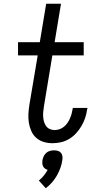

<svg xmlns="http://www.w3.org/2000/svg" viewBox="-20 -755 540 1023"><path d="M259 8Q235 8 212 1Q189 -6 172.5 -21Q156 -36 146.5 -57.5Q137 -79 133.5 -102.5Q130 -126 131.5 -150.5Q133 -175 137 -199L181 -460H76V-530H192L226 -735H305L271 -530H426V-460H259L214 -188Q212 -174 210.5 -160Q209 -146 210 -132.5Q211 -119 214.5 -106.5Q218 -94 225.5 -83.5Q233 -73 245 -67.5Q257 -62 271 -62Q284 -62 297 -66.5Q310 -71 320.5 -79.5Q331 -88 339 -99.5Q347 -111 352.5 -123.5Q358 -136 361.5 -148.5Q365 -161 367 -174Q367 -176 367.5 -177.5Q368 -179 368 -180H446Q446 -178 445.5 -175.5Q445 -173 444 -171Q441 -148 433.5 -126Q426 -104 414 -83.5Q402 -63 385.5 -45Q369 -27 348 -14.5Q327 -2 304.5 3Q282 8 259 8ZM224 248 187 207Q202 195 213.5 180.5Q225 166 234 150Q226 148 219.5 143Q213 138 209.5 131Q206 124 205.5 115.5Q205 107 206 99Q208 88 213 77.5Q218 67 226.5 59.5Q235 52 246 49Q257 46 268 46Q279 46 289 49Q299 52 305 59.5Q311 67 312.5 77.5Q314 88 312 99Q309 120 301.5 140.5Q294 161 283 180.5Q272 200 257 217Q242 234 224 248Z"/></svg>

Font: Iosevka Curly Slab Oblique
Style: Regular
Weight: 400
Italic angle: -9°
Monospace: yes
Designer: Belleve Invis
Foundry: Belleve Invis
Version: Version 11.1.0; ttfautohint (v1.8.3)